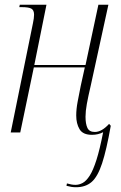

<svg xmlns="http://www.w3.org/2000/svg" viewBox="-20 -556 509 806"><path d="M299 230Q289 230 279.5 228.5Q270 227 259 224L261 214Q281 220 297 220Q312 220 327 212Q342 204 356.5 181.5Q371 159 385 115Q399 71 413 -1Q392 10 366 10Q328 10 314 -13.5Q300 -37 300 -71Q300 -98 306 -129.5Q312 -161 319 -196L336 -273H122L65 0H25L118 -457Q123 -480 123 -494Q123 -513 112 -519.5Q101 -526 72 -526H61L63 -536H175L124 -283H339L393 -536H435L361 -197Q350 -150 344.5 -119.5Q339 -89 339 -66Q339 -36 347 -19Q355 -2 378 -2Q407 -2 438 -36L445 -28Q427 74 408.5 130Q390 186 364.5 208Q339 230 299 230Z"/></svg>

Font: Noto Serif Display Condensed ExtraLight
Style: Italic
Weight: 200
Width: 3
Italic angle: -12°
Designer: Monotype Design Team
Foundry: Monotype Imaging Inc.
Version: Version 2.009